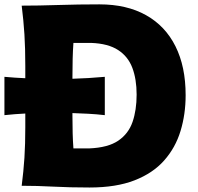

<svg xmlns="http://www.w3.org/2000/svg" viewBox="-37 -835 892 863"><path d="M60.5 0Q68.8 -64.9 72.8 -125.7Q76.7 -186.5 76.7 -263.2V-324.7Q54.2 -323.7 30.5 -321.8Q6.8 -319.8 -17.1 -317.4V-489.7Q30.3 -485.4 76.7 -483.4V-538.6Q76.7 -617.7 72.8 -680.4Q68.8 -743.2 60.5 -809.6Q133.8 -809.6 224.6 -812.5Q315.4 -815.4 409.7 -815.4Q532.7 -815.4 619.4 -766.8Q706.1 -718.3 751.7 -627Q797.4 -535.6 797.4 -407.2Q797.4 -321.3 774.4 -246.1Q751.5 -170.9 700.9 -113.8Q650.4 -56.6 567.6 -24.4Q484.9 7.8 365.2 7.8Q276.4 7.8 202.9 3.9Q129.4 0 60.5 0ZM293 -168H364.7Q448.2 -171.4 494.4 -202.6Q540.5 -233.9 558.8 -287.1Q577.1 -340.3 577.1 -409.7Q577.1 -479 557.9 -530Q538.6 -581.1 493.9 -610.1Q449.2 -639.2 373 -642.1H293Q290.5 -607.4 289.6 -571Q288.6 -534.7 288.6 -488.3V-481Q358.9 -482.9 434.1 -489.7V-317.4Q396 -321.8 359.4 -323.7Q322.8 -325.7 288.6 -326.7V-315.4Q288.6 -271 289.6 -236.1Q290.5 -201.2 293 -168Z"/></svg>

Font: Pinar-DS2-FD ExtraBold
Style: Regular
Weight: 800
Designer: Amin Abedi
Version: Version 3.000